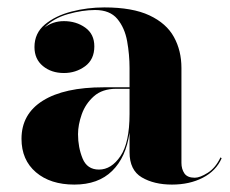

<svg xmlns="http://www.w3.org/2000/svg" viewBox="-20 -488 620 518"><path d="M260 -252.5H329.5V-304.5Q329.5 -340.5 323 -376.8Q316.5 -413 296.5 -437Q276.5 -461 236.5 -461Q202.5 -461 163 -449.8Q123.5 -438.5 100 -413.5Q122.5 -431 152.5 -431Q185.5 -431 210 -413.5Q234.5 -396 234.5 -363Q234.5 -327.5 209.5 -309.2Q184.5 -291 152.5 -291Q118.5 -291 95.8 -309.8Q73 -328.5 73 -361Q73 -398.5 101.2 -422Q129.5 -445.5 172.8 -456.8Q216 -468 261.5 -468Q337.5 -468 383.2 -446.5Q429 -425 449.2 -388.2Q469.5 -351.5 469.5 -304.5V-48.5Q469.5 -32 477.5 -20.2Q485.5 -8.5 505.5 -8.5Q519.5 -8.5 540.5 -21.8Q561.5 -35 575 -63.5L578 -61Q563 -27 527.2 -8.5Q491.5 10 444 10Q395.5 10 362.5 -9.5Q329.5 -29 329.5 -77.5V-130Q320 -63.5 282.5 -26.8Q245 10 180.5 10Q116 10 77 -23.2Q38 -56.5 38 -113.5Q38 -180.5 95.8 -216.5Q153.5 -252.5 260 -252.5ZM247 -30.5Q280.5 -30.5 305 -66.8Q329.5 -103 329.5 -180.5V-248.5H294Q256 -248.5 233.2 -228.2Q210.5 -208 200.5 -179.5Q190.5 -151 190.5 -126Q190.5 -90.5 202.8 -60.5Q215 -30.5 247 -30.5Z"/></svg>

Font: Bodoni* 36pt
Style: Bold
Weight: 700
Version: Version 2.3